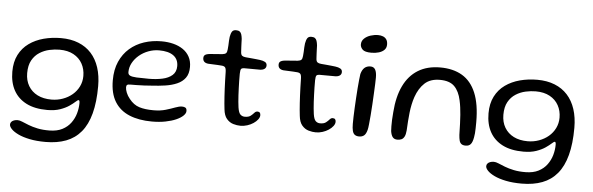

<svg xmlns="http://www.w3.org/2000/svg" viewBox="-52 -812 3734 1209"><g transform="rotate(5 1815.0 -207.5)"><path d="M265.5 218.5Q208 218.5 164.5 209.5Q121 200.5 92 186.5Q63 172.5 48.2 157Q33.5 141.5 33.5 128.5Q33.5 118.5 39.8 111.5Q46 104.5 56.2 100.8Q66.5 97 79.5 97Q92 97 109.5 104.5Q127 112 151.2 121.5Q175.5 131 208.5 138Q241.5 145 284.5 144.5Q332 144 365 127Q398 110 418.5 82Q439 54 448.2 21.2Q457.5 -11.5 457.5 -44.5Q457.5 -50 456.8 -53.8Q456 -57.5 454.5 -59.8Q453 -62 450.5 -62Q445 -62 432 -50Q419 -38 396.5 -22.5Q374 -7 340 5Q306 17 258.5 17Q179.5 17 126.5 -10Q73.5 -37 46.2 -86.5Q19 -136 19 -204.5Q19 -266.5 42 -311.5Q65 -356.5 105.2 -385.2Q145.5 -414 197.5 -427.8Q249.5 -441.5 307 -441.5Q369 -441.5 417.2 -422.2Q465.5 -403 498.5 -366.5Q531.5 -330 548.5 -278Q565.5 -226 565.5 -160.5Q565.5 -59.5 546.2 12.8Q527 85 489 130.5Q451 176 395 197.2Q339 218.5 265.5 218.5ZM279.5 -50.5Q317 -50.5 351 -62.8Q385 -75 411 -97Q437 -119 452 -149.5Q467 -180 467 -216Q467 -259 448 -293.5Q429 -328 392.5 -348Q356 -368 303.5 -368Q273 -368 239.8 -360.8Q206.5 -353.5 177.8 -335.2Q149 -317 131 -285Q113 -253 113 -203.5Q113 -157 133.5 -122.5Q154 -88 191.2 -69.2Q228.5 -50.5 279.5 -50.5Z M922 32Q839 32 778.8 7Q718.5 -18 686.2 -70.5Q654 -123 654 -205.5Q654 -273 676.5 -323.8Q699 -374.5 738 -408.5Q777 -442.5 828.5 -459.5Q880 -476.5 938.5 -476.5Q978.5 -476.5 1013.2 -467.8Q1048 -459 1074.5 -441Q1101 -423 1116 -395.5Q1131 -368 1131 -331Q1131 -288 1112 -262Q1093 -236 1060.2 -221.8Q1027.5 -207.5 986.5 -201.5Q945.5 -195.5 901.5 -193Q881.5 -191 854.5 -189.8Q827.5 -188.5 803.2 -188.2Q779 -188 766.5 -188Q751.5 -188 746.2 -183.8Q741 -179.5 741 -168.5Q741 -154.5 748.8 -135Q756.5 -115.5 771.5 -97.5Q799 -62.5 835.2 -51Q871.5 -39.5 925.5 -39.5Q969 -39.5 1002.5 -49.5Q1036 -59.5 1060.8 -69Q1085.5 -78.5 1103 -78.5Q1117 -78.5 1125 -73.2Q1133 -68 1133 -52.5Q1133 -38 1117.5 -23Q1102 -8 1073.8 4.5Q1045.5 17 1007 24.5Q968.5 32 922 32ZM879 -234.5Q925 -234.5 964 -242.8Q1003 -251 1026.8 -271.8Q1050.5 -292.5 1050.5 -329.5Q1050.5 -373 1019 -395.8Q987.5 -418.5 928.5 -418.5Q894 -418.5 861.2 -406.2Q828.5 -394 803 -372.5Q777.5 -351 762.5 -323.5Q747.5 -296 747.5 -265Q747.5 -250 760 -243.8Q772.5 -237.5 801.2 -236Q830 -234.5 879 -234.5Z M1479.5 10Q1457.5 10 1433.8 3Q1410 -4 1392.2 -24.8Q1374.5 -45.5 1370.5 -85.5Q1368.5 -101 1366.8 -121Q1365 -141 1363.5 -164.5Q1362 -188 1360.8 -213.2Q1359.5 -238.5 1358.8 -265.2Q1358 -292 1357.5 -319Q1357 -341.5 1350.5 -348.8Q1344 -356 1329 -357Q1319.5 -358 1303.8 -358.8Q1288 -359.5 1271.8 -360.2Q1255.5 -361 1243 -361.5Q1226 -363.5 1217.8 -371.8Q1209.5 -380 1209.5 -395Q1209.5 -405 1214.2 -410.8Q1219 -416.5 1228.2 -419.5Q1237.5 -422.5 1249.5 -423.5Q1277.5 -425.5 1295 -427Q1312.5 -428.5 1327.5 -429.5Q1344 -431.5 1350.2 -438Q1356.5 -444.5 1358 -462Q1359.5 -472.5 1360 -487.2Q1360.5 -502 1361.2 -516.8Q1362 -531.5 1363.5 -542Q1367.5 -564.5 1375 -575.8Q1382.5 -587 1400 -587Q1414.5 -587 1422.5 -581.5Q1430.5 -576 1434.2 -564.8Q1438 -553.5 1440 -536Q1440.5 -519.5 1441 -506.5Q1441.5 -493.5 1442 -483.5Q1442.5 -473.5 1443 -465.2Q1443.5 -457 1444 -449.5Q1445.5 -435 1452.8 -429.5Q1460 -424 1475.5 -422.5Q1489 -421.5 1506.8 -419.8Q1524.5 -418 1541 -416.5Q1557.5 -415 1567 -413.5Q1586 -411 1598.2 -404.2Q1610.5 -397.5 1610.5 -382.5Q1610.5 -369 1600.8 -361.2Q1591 -353.5 1573.5 -352.5Q1540 -352 1512.2 -352.8Q1484.5 -353.5 1470 -353Q1458 -352.5 1452.8 -346.8Q1447.5 -341 1447 -316Q1447 -294 1447.2 -271Q1447.5 -248 1448.5 -225Q1449.5 -202 1450.5 -180.2Q1451.5 -158.5 1453.5 -139Q1455.5 -119.5 1457.5 -104Q1462.5 -70.5 1474 -59.8Q1485.5 -49 1502 -49Q1526 -49 1538.8 -59Q1551.5 -69 1559.8 -78.8Q1568 -88.5 1578.5 -88.5Q1589 -88.5 1593.8 -83Q1598.5 -77.5 1598.5 -67Q1598.5 -53.5 1588 -39.8Q1577.5 -26 1560.5 -14.8Q1543.5 -3.5 1522.5 3.2Q1501.5 10 1479.5 10Z M1955.5 10Q1933.5 10 1909.8 3Q1886 -4 1868.2 -24.8Q1850.5 -45.5 1846.5 -85.5Q1844.5 -101 1842.8 -121Q1841 -141 1839.5 -164.5Q1838 -188 1836.8 -213.2Q1835.5 -238.5 1834.8 -265.2Q1834 -292 1833.5 -319Q1833 -341.5 1826.5 -348.8Q1820 -356 1805 -357Q1795.5 -358 1779.8 -358.8Q1764 -359.5 1747.8 -360.2Q1731.5 -361 1719 -361.5Q1702 -363.5 1693.8 -371.8Q1685.5 -380 1685.5 -395Q1685.5 -405 1690.2 -410.8Q1695 -416.5 1704.2 -419.5Q1713.5 -422.5 1725.5 -423.5Q1753.5 -425.5 1771 -427Q1788.5 -428.5 1803.5 -429.5Q1820 -431.5 1826.2 -438Q1832.5 -444.5 1834 -462Q1835.5 -472.5 1836 -487.2Q1836.5 -502 1837.2 -516.8Q1838 -531.5 1839.5 -542Q1843.5 -564.5 1851 -575.8Q1858.5 -587 1876 -587Q1890.5 -587 1898.5 -581.5Q1906.5 -576 1910.2 -564.8Q1914 -553.5 1916 -536Q1916.5 -519.5 1917 -506.5Q1917.5 -493.5 1918 -483.5Q1918.5 -473.5 1919 -465.2Q1919.5 -457 1920 -449.5Q1921.5 -435 1928.8 -429.5Q1936 -424 1951.5 -422.5Q1965 -421.5 1982.8 -419.8Q2000.5 -418 2017 -416.5Q2033.5 -415 2043 -413.5Q2062 -411 2074.2 -404.2Q2086.5 -397.5 2086.5 -382.5Q2086.5 -369 2076.8 -361.2Q2067 -353.5 2049.5 -352.5Q2016 -352 1988.2 -352.8Q1960.5 -353.5 1946 -353Q1934 -352.5 1928.8 -346.8Q1923.5 -341 1923 -316Q1923 -294 1923.2 -271Q1923.5 -248 1924.5 -225Q1925.5 -202 1926.5 -180.2Q1927.5 -158.5 1929.5 -139Q1931.5 -119.5 1933.5 -104Q1938.5 -70.5 1950 -59.8Q1961.5 -49 1978 -49Q2002 -49 2014.8 -59Q2027.5 -69 2035.8 -78.8Q2044 -88.5 2054.5 -88.5Q2065 -88.5 2069.8 -83Q2074.5 -77.5 2074.5 -67Q2074.5 -53.5 2064 -39.8Q2053.5 -26 2036.5 -14.8Q2019.5 -3.5 1998.5 3.2Q1977.5 10 1955.5 10Z M2230 12Q2213 12 2202.5 4.5Q2192 -3 2187.8 -20Q2183.5 -37 2183.5 -64Q2183.5 -81.5 2184.2 -107.5Q2185 -133.5 2186.5 -164.5Q2188 -195.5 2190 -227.8Q2192 -260 2194.2 -289.8Q2196.5 -319.5 2199 -343.2Q2201.5 -367 2203.5 -380.5Q2211 -408 2225.8 -420.8Q2240.5 -433.5 2263 -433.5Q2284 -433.5 2293.5 -416.8Q2303 -400 2303 -367Q2303 -353 2302 -326.2Q2301 -299.5 2299.2 -265.8Q2297.5 -232 2295.5 -196.2Q2293.5 -160.5 2290.8 -127.8Q2288 -95 2285.5 -70Q2283 -45 2280 -34Q2273 -7.5 2260.8 2.2Q2248.5 12 2230 12ZM2261 -520Q2219 -520 2204.8 -534.5Q2190.5 -549 2190.5 -566.5Q2190.5 -589 2206.8 -604.2Q2223 -619.5 2246.8 -627Q2270.5 -634.5 2293.5 -634.5Q2311 -634.5 2325 -629Q2339 -623.5 2347 -611.5Q2355 -599.5 2355 -580Q2355 -559 2342.2 -546Q2329.5 -533 2308 -526.5Q2286.5 -520 2261 -520Z M2471 11Q2452.5 11 2442.2 -1Q2432 -13 2428 -39.5Q2427 -53 2426.8 -70.5Q2426.5 -88 2427.5 -110.2Q2428.5 -132.5 2431 -160Q2438 -258 2470.8 -326Q2503.5 -394 2561.5 -429.8Q2619.5 -465.5 2701.5 -465.5Q2783.5 -465.5 2840.5 -431.8Q2897.5 -398 2927.2 -326.8Q2957 -255.5 2957 -142.5Q2957 -121.5 2956.5 -103.8Q2956 -86 2955 -71.8Q2954 -57.5 2951.5 -46Q2946 -14.5 2934.8 -1.8Q2923.5 11 2903.5 11Q2886 11 2876.5 4Q2867 -3 2863.2 -17.2Q2859.5 -31.5 2858 -53Q2857 -93.5 2856 -124.2Q2855 -155 2853 -179.5Q2851 -204 2848.2 -225.5Q2845.5 -247 2840.5 -269.5Q2828.5 -326.5 2798 -357Q2767.5 -387.5 2706 -387.5Q2645.5 -387.5 2610 -354.5Q2574.5 -321.5 2555 -265.5Q2547 -242 2541.8 -217Q2536.5 -192 2533.5 -165.5Q2530.5 -139 2528.5 -110.8Q2526.5 -82.5 2525 -52Q2523 -26.5 2515.8 -12.8Q2508.5 1 2497.5 6Q2486.5 11 2471 11Z M3275.5 218.5Q3218 218.5 3174.5 209.5Q3131 200.5 3102 186.5Q3073 172.5 3058.2 157Q3043.5 141.5 3043.5 128.5Q3043.5 118.5 3049.8 111.5Q3056 104.5 3066.2 100.8Q3076.5 97 3089.5 97Q3102 97 3119.5 104.5Q3137 112 3161.2 121.5Q3185.5 131 3218.5 138Q3251.5 145 3294.5 144.5Q3342 144 3375 127Q3408 110 3428.5 82Q3449 54 3458.2 21.2Q3467.5 -11.5 3467.5 -44.5Q3467.5 -50 3466.8 -53.8Q3466 -57.5 3464.5 -59.8Q3463 -62 3460.5 -62Q3455 -62 3442 -50Q3429 -38 3406.5 -22.5Q3384 -7 3350 5Q3316 17 3268.5 17Q3189.5 17 3136.5 -10Q3083.5 -37 3056.2 -86.5Q3029 -136 3029 -204.5Q3029 -266.5 3052 -311.5Q3075 -356.5 3115.2 -385.2Q3155.5 -414 3207.5 -427.8Q3259.5 -441.5 3317 -441.5Q3379 -441.5 3427.2 -422.2Q3475.5 -403 3508.5 -366.5Q3541.5 -330 3558.5 -278Q3575.5 -226 3575.5 -160.5Q3575.5 -59.5 3556.2 12.8Q3537 85 3499 130.5Q3461 176 3405 197.2Q3349 218.5 3275.5 218.5ZM3289.5 -50.5Q3327 -50.5 3361 -62.8Q3395 -75 3421 -97Q3447 -119 3462 -149.5Q3477 -180 3477 -216Q3477 -259 3458 -293.5Q3439 -328 3402.5 -348Q3366 -368 3313.5 -368Q3283 -368 3249.8 -360.8Q3216.5 -353.5 3187.8 -335.2Q3159 -317 3141 -285Q3123 -253 3123 -203.5Q3123 -157 3143.5 -122.5Q3164 -88 3201.2 -69.2Q3238.5 -50.5 3289.5 -50.5Z"/></g></svg>

Font: Gluten Thin Light
Style: Regular
Weight: 300
Version: Version 1.300